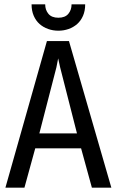

<svg xmlns="http://www.w3.org/2000/svg" viewBox="-20 -884 540 888"><path d="M374 -864Q374 -834 364 -811Q354 -788 337 -773Q320 -758 297.5 -750Q275 -742 250 -742Q225 -742 202.5 -750Q180 -758 163 -773Q146 -788 136 -811Q126 -834 126 -864H189Q189 -838 204 -820Q219 -802 250 -802Q281 -802 296 -820Q311 -838 311 -864ZM299 -694 495 -16H405L355 -198H143L93 -16H5L197 -694ZM249 -614 241 -573 162 -267H336L258 -573Z"/></svg>

Font: D2Coding ligature
Style: Regular
Weight: 400
Monospace: yes
Designer: Yong-Rak Park; Jeong-Hwan Yoon; Sang-Min Lee;
Foundry: NHN Corporation
Version: Version 1.3.2; Build 20180524